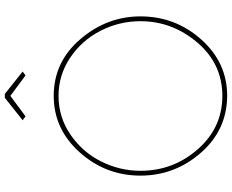

<svg xmlns="http://www.w3.org/2000/svg" viewBox="-103 -855 963 797"><g transform="rotate(-90 378.5 -456.5)"><path d="M379 5Q237 4 142.5 -104.5Q48 -213 48 -355Q48 -499 144.5 -607Q241 -715 379 -715Q520 -715 614.5 -604.5Q709 -494 709 -355Q709 -210 613 -102.5Q517 5 379 5ZM68 -355Q68 -219 157.5 -117Q247 -15 379 -15Q512 -15 600.5 -119Q689 -223 689 -355Q689 -443 649 -521Q609 -599 537 -647Q465 -695 379 -695Q290 -695 217.5 -645Q145 -595 106.5 -517.5Q68 -440 68 -355ZM294 -832 278 -844 371 -918H387L480 -844L464 -832L379 -895Z"/></g></svg>

Font: Raleway
Style: Thin
Weight: 100
Designer: Matt McInerney, Pablo Impallari, Rodrigo Fuenzalida
Foundry: Matt McInerney, Pablo Impallari, Rodrigo Fuenzalida
Version: Version 3.000